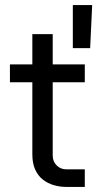

<svg xmlns="http://www.w3.org/2000/svg" viewBox="-20 -734 386 754"><path d="M239 0Q215 0 191 -7Q167 -14 148 -29Q129 -44 118 -68.5Q107 -93 107 -128V-600H187V-123Q187 -100 202.5 -84.5Q218 -69 240 -69H313V0ZM19 -411V-481H313V-411ZM266 -545V-714H342L334 -545Z"/></svg>

Font: SUSE
Style: Regular
Weight: 400
Designer: Rene Bieder
Foundry: SUSE
Version: Version 1.000